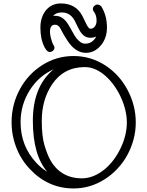

<svg xmlns="http://www.w3.org/2000/svg" viewBox="-20 -1043 838 1093"><path d="M249 -64.9Q167 -160.6 167 -355Q167 -545.4 278.8 -643.1Q281.7 -646 286.1 -648.9Q201.2 -611.3 149.9 -530.3Q97.2 -447.3 97.2 -347.2Q97.2 -211.9 187 -115.7Q214.8 -85.9 249 -64.9ZM702.1 -345.7Q702.1 -380.4 693.4 -416.7Q684.6 -453.1 668.7 -488Q652.8 -522.9 630.6 -554.4Q608.4 -585.9 582 -609.4Q523.9 -661.1 462.9 -661.1Q342.8 -661.1 276.4 -562.5Q217.8 -475.1 217.8 -355Q217.8 -267.1 233.4 -215.3Q249 -163.6 266.4 -132.1Q283.7 -100.6 309.1 -77.1Q363.3 -27.8 445.8 -27.8Q511.7 -27.8 574.2 -78.1Q630.9 -124.5 667 -200.2Q702.1 -274.4 702.1 -345.7ZM752.9 -345.7Q752.9 -295.9 740 -248.3Q727.1 -200.7 703.9 -158.7Q680.7 -116.7 647.9 -82Q615.2 -47.4 576.2 -22.5Q493.7 29.8 398.9 29.8Q253.9 29.8 149.4 -81.1Q84 -150.4 58.6 -247.1Q45.9 -295.4 45.9 -347.2Q45.9 -449.2 94.2 -537.1Q140.6 -621.6 221.2 -672.9Q302.7 -724.1 398.9 -724.1Q498 -724.1 582 -668.9Q660.6 -617.2 706.8 -529.8Q752.9 -442.4 752.9 -345.7ZM527.8 -835Q512.7 -828.1 495.4 -828.1Q478 -828.1 466.3 -834.5Q454.6 -840.8 446.3 -851.1Q435.5 -862.8 424.1 -887Q412.6 -911.1 405.3 -925Q397.9 -939 387.7 -949.7Q365.7 -972.2 332.3 -972.2Q298.8 -972.2 281.7 -952.1Q284.2 -953.1 287.1 -953.1H293.9Q337.9 -953.1 367.2 -905.8Q377 -890.6 391.4 -863.8Q405.8 -836.9 416 -824.2Q439.9 -794.4 465.3 -794.4Q506.3 -794.4 527.8 -835ZM556.2 -1007.3Q588.9 -955.1 588.9 -885.3Q588.9 -826.7 554.7 -785.2Q519 -742.2 468.8 -742.2Q407.2 -742.2 361.3 -815.9Q338.9 -851.1 332.5 -864.5Q326.2 -877.9 321.3 -885.3Q309.1 -902.3 294.9 -902.3Q280.8 -902.3 274.2 -895.3Q267.6 -888.2 265.6 -877Q263.7 -865.7 265.1 -852.3Q266.6 -838.9 270 -825.7Q277.3 -798.3 282.2 -790.5Q290 -779.8 290 -771Q290 -762.2 282 -754.6Q273.9 -747.1 262.9 -747.1Q252 -747.1 242.4 -760Q232.9 -772.9 226.3 -790Q219.7 -807.1 215.8 -824.7Q210 -853.5 210 -885.3Q210 -917 218.5 -942.1Q227.1 -967.3 242.2 -985.4Q274.9 -1023.4 326.2 -1023.4Q412.1 -1023.4 449.2 -951.7Q458.5 -933.1 466.8 -915.5Q483.4 -879.4 493.9 -879.4Q504.4 -879.4 511.2 -884Q518.1 -888.7 522.5 -896Q529.8 -909.2 529.8 -925.3Q529.8 -955.6 515.1 -976.1Q508.8 -981.4 508.8 -991.9Q508.8 -1002.4 517.1 -1009.8Q525.4 -1017.1 533.2 -1017.1Q545.4 -1017.1 556.2 -1007.3Z"/></svg>

Font: Ribeye Marrow
Style: Regular
Weight: 400
Designer: Astigmatic (AOETI)
Foundry: Astigmatic (AOETI)
Version: Version 1.000